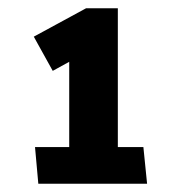

<svg xmlns="http://www.w3.org/2000/svg" viewBox="-20 -783 429 466"><path d="M65 -426H148V-633L108 -611L62 -694L189 -763H266V-426H328L337 -337H73Z"/></svg>

Font: Palanquin Dark
Style: Regular
Weight: 400
Designer: Pria Ravichandran
Version: Version 1.001